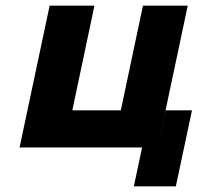

<svg xmlns="http://www.w3.org/2000/svg" viewBox="-20 -520 697 677"><path d="M155 -500 49 0H481L452 137H600L657 -131H564L536 0L642 -500H484L406 -131H235L313 -500Z"/></svg>

Font: LT Wave Text Black Italic
Style: Regular
Weight: 900
Designer: Daniel Lyons
Version: Version 2.5 (Glyphs App)